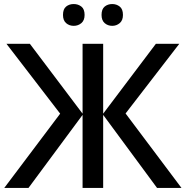

<svg xmlns="http://www.w3.org/2000/svg" viewBox="-20 -931 920 951"><path d="M278 -368 12 -714H128L389 -368V-714H491V-368L752 -714H868L602 -369L879 0H758L491 -362V0H389V-362L121 0H1ZM292 -857Q292 -886 307.5 -898.5Q323 -911 345 -911Q367 -911 383 -898.5Q399 -886 399 -857Q399 -830 383 -816.5Q367 -803 345 -803Q323 -803 307.5 -816.5Q292 -830 292 -857ZM483 -857Q483 -886 498.5 -898.5Q514 -911 536 -911Q557 -911 573 -898.5Q589 -886 589 -857Q589 -830 573 -816.5Q557 -803 536 -803Q514 -803 498.5 -816.5Q483 -830 483 -857Z"/></svg>

Font: Noto Sans Medium
Style: Regular
Weight: 500
Designer: Monotype Design Team
Foundry: Monotype Imaging Inc.
Version: Version 2.007